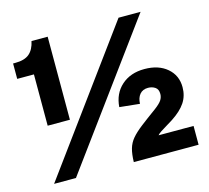

<svg xmlns="http://www.w3.org/2000/svg" viewBox="-105 -851 1062 976"><g transform="rotate(-15 426.5 -363.5)"><path d="M108 -292V-562H20V-643H31Q81 -643 106 -664.5Q131 -686 140 -729H225V-292ZM63 2 598 -729H714L178 2ZM483 0Q484 -42 492 -70Q500 -98 519 -120.5Q538 -143 571.5 -169Q605 -195 656 -232Q684 -253 693.5 -268Q703 -283 703 -300Q703 -325 687 -335.5Q671 -346 650 -346Q622 -346 606.5 -327.5Q591 -309 590 -278L484 -289Q489 -359 536 -401Q583 -443 657 -443Q731 -443 776 -404.5Q821 -366 821 -304Q821 -258 797.5 -223Q774 -188 725 -156Q711 -147 692.5 -136Q674 -125 659.5 -115.5Q645 -106 640 -99H824V0Z"/></g></svg>

Font: BDO Grotesk Black
Style: Regular
Weight: 900
Designer: Deni Anggara
Foundry: Lokal Container
Version: Version 2.000